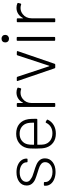

<svg xmlns="http://www.w3.org/2000/svg" viewBox="862 -1606 752 2516"><g transform="rotate(-90 1238.0 -348.0)"><path d="M62 -126V-139Q62 -149 72 -149H101Q111 -149 111 -139V-128Q111 -104 127.5 -83Q144 -62 174.5 -49Q205 -36 243 -36Q299 -36 335 -63Q371 -90 371 -132Q371 -160 353 -179Q336 -195 313.5 -205Q291 -215 235 -232Q179 -249 146 -263Q109 -279 87 -307Q65 -335 65 -374Q65 -435 113 -471.5Q161 -508 240 -508Q293 -508 333.5 -490.5Q374 -473 396 -443Q418 -413 418 -376V-373Q418 -363 408 -363H379Q369 -363 369 -373V-376Q369 -415 333 -440.5Q297 -466 239 -466Q182 -466 147.5 -442Q113 -418 113 -378Q113 -341 151 -320Q166 -308 187 -299Q208 -290 245 -279Q300 -263 337 -247Q375 -231 398 -203.5Q421 -176 421 -135Q421 -73 372 -34.5Q323 4 244 4Q191 4 149.5 -13Q108 -30 85 -60Q62 -90 62 -126Z M562 -120Q555 -143 552 -173.5Q549 -204 549 -254Q549 -302 550.5 -327.5Q552 -353 557 -374Q573 -437 622.5 -474.5Q672 -512 743 -512Q823 -512 872.5 -470.5Q922 -429 934 -355Q939 -320 939 -274V-246Q939 -235 929 -235H603Q599 -235 599 -231Q599 -167 604 -145Q615 -95 653.5 -66Q692 -37 750 -37Q797 -37 832.5 -58.5Q868 -80 886 -119Q890 -128 899 -125L922 -112Q931 -108 928 -99Q905 -49 857 -20.5Q809 8 745 8Q676 8 628.5 -26Q581 -60 562 -120ZM603 -278H885Q889 -278 889 -282Q888 -338 883 -359Q872 -409 835 -438Q798 -467 743 -467Q689 -467 652 -438Q615 -409 605 -361Q599 -340 599 -282Q599 -278 603 -278Z M1095 -10V-494Q1095 -504 1105 -504H1136Q1146 -504 1146 -494V-425Q1146 -422 1147.5 -421.5Q1149 -421 1150 -423Q1171 -464 1205.5 -486Q1240 -508 1284 -508Q1318 -508 1342 -496Q1350 -493 1347 -483L1339 -453Q1336 -444 1326 -447Q1307 -455 1282 -455Q1236 -455 1199 -425Q1174 -406 1160 -376Q1146 -346 1146 -309V-10Q1146 0 1136 0H1105Q1095 0 1095 -10Z M1601 -8 1435 -493 1434 -497Q1434 -504 1443 -504H1478Q1487 -504 1490 -496L1628 -79Q1628 -77 1631 -77Q1632 -77 1634 -79L1771 -496Q1774 -504 1783 -504L1818 -503Q1829 -503 1826 -492L1660 -8Q1657 0 1648 0H1613Q1604 0 1601 -8Z M1961 -11V-495Q1961 -505 1971 -505H2002Q2012 -505 2012 -495V-11Q2012 -1 2002 -1H1971Q1961 -1 1961 -11ZM1989 -704Q2011 -704 2025 -690.5Q2039 -677 2039 -655Q2039 -634 2024.5 -620Q2010 -606 1989 -606Q1967 -606 1953.5 -619.5Q1940 -633 1940 -655Q1940 -677 1953.5 -690.5Q1967 -704 1989 -704Z M2205 -10V-494Q2205 -504 2215 -504H2246Q2256 -504 2256 -494V-425Q2256 -422 2257.5 -421.5Q2259 -421 2260 -423Q2281 -464 2315.5 -486Q2350 -508 2394 -508Q2428 -508 2452 -496Q2460 -493 2457 -483L2449 -453Q2446 -444 2436 -447Q2417 -455 2392 -455Q2346 -455 2309 -425Q2284 -406 2270 -376Q2256 -346 2256 -309V-10Q2256 0 2246 0H2215Q2205 0 2205 -10Z"/></g></svg>

Font: Barlow GEO Light
Style: Regular
Weight: 300
Designer: Jeremy Tribby
Foundry: Tribby Type
Version: Version 1.408